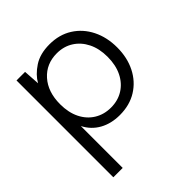

<svg xmlns="http://www.w3.org/2000/svg" viewBox="-198 -656 1015 1015"><g transform="rotate(-45 310.0 -148.0)"><path d="M71 220V-504H135L141 -413Q164 -454 211 -485Q258 -516 329 -516Q402 -516 456.5 -481.5Q511 -447 541 -387Q571 -327 571 -251Q571 -175 541 -115.5Q511 -56 456.5 -22Q402 12 328 12Q264 12 215.5 -15Q167 -42 141 -93V220ZM323 -49Q375 -49 415 -74Q455 -99 477.5 -144.5Q500 -190 500 -252Q500 -313 477.5 -358.5Q455 -404 415 -429.5Q375 -455 323 -455Q244 -455 194.5 -399.5Q145 -344 145 -252Q145 -190 167.5 -144.5Q190 -99 230.5 -74Q271 -49 323 -49Z"/></g></svg>

Font: DM Sans Light
Style: Regular
Weight: 300
Designer: Colophon Foundry, Jonny Pinhorn
Foundry: Colophon Foundry
Version: Version 4.004; ttfautohint (v1.8.4.7-5d5b)